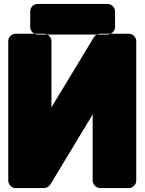

<svg xmlns="http://www.w3.org/2000/svg" viewBox="-20 -920 740 978"><path d="M490 -748C479 -748 465 -742 458 -730L242 -373V-711C242 -727 228 -748 205 -748H59C43 -748 22 -734 22 -711V0C22 16 36 38 59 38H205C216 38 230 31 237 19L452 -337V0C452 16 467 38 490 38H637C653 38 674 23 674 0V-711C674 -727 660 -748 637 -748ZM528 -744H171C148 -744 134 -766 134 -782V-863C134 -886 155 -900 171 -900H528C551 -900 566 -879 566 -863V-782C566 -759 544 -744 528 -744Z"/></svg>

Font: Asimov Print
Style: E
Weight: 500
Designer: Google
Version: Version 2.000980; 2014